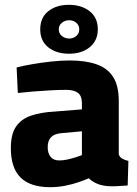

<svg xmlns="http://www.w3.org/2000/svg" viewBox="-20 -765 570 797"><path d="M188 12Q106 12 65.5 -28Q25 -68 25 -150Q25 -208 46.5 -239.5Q68 -271 109 -285Q150 -299 208 -302L320 -311V-337Q320 -367 303.5 -379.5Q287 -392 255 -392Q226 -392 189 -390Q152 -388 116 -385Q80 -382 54 -379L49 -485Q76 -492 113.5 -498.5Q151 -505 192 -509.5Q233 -514 269 -514Q334 -514 379.5 -498.5Q425 -483 449 -446.5Q473 -410 473 -345V-125Q476 -113 487.5 -106.5Q499 -100 513 -97L510 5Q487 7 461.5 8Q436 9 421 7Q395 4 376.5 -5.5Q358 -15 349 -25Q333 -18 307 -9Q281 0 250.5 6Q220 12 188 12ZM226 -99Q243 -99 260.5 -103Q278 -107 294 -112Q310 -117 320 -121V-220L232 -212Q204 -209 191 -194.5Q178 -180 178 -154Q178 -129 190 -114Q202 -99 226 -99ZM266 -542Q214 -542 180.5 -568.5Q147 -595 147 -643Q147 -692 180.5 -718.5Q214 -745 266 -745Q318 -745 352 -718.5Q386 -692 386 -643Q386 -597 353 -569.5Q320 -542 266 -542ZM267 -605Q284 -605 296.5 -615.5Q309 -626 309 -643Q309 -660 296.5 -670.5Q284 -681 267 -681Q250 -681 237 -670.5Q224 -660 224 -643Q224 -626 237 -615.5Q250 -605 267 -605Z"/></svg>

Font: Cairo ExtraBold
Style: Regular
Weight: 800
Designer: Mohamed Gaber, Accademia di Belle Arti di Urbino
Foundry: Kief Type Foundry, Accademia di Belle Arti di Urbino
Version: Version 3.117